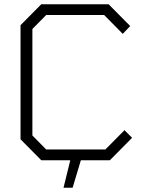

<svg xmlns="http://www.w3.org/2000/svg" viewBox="-20 -757 684 907"><path d="M280 130 312 0H175L77 -99V-638L175 -737H493L595 -634L560 -597L472 -686H198L133 -620V-117L198 -51H478L568 -142L604 -106L499 0H362L323 130Z"/></svg>

Font: Tomorrow Light
Style: Regular
Weight: 300
Designer: Tony de Marco, Monica Rizzolli
Foundry: Just in Type
Version: Version 2.002